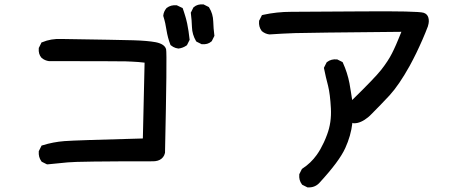

<svg xmlns="http://www.w3.org/2000/svg" viewBox="-20 -766 2040 863"><path d="M189 -28.3 169.4 -38.1 167.5 -39.1 166 -41Q159.2 -50.3 156.2 -61.5Q153.3 -72.8 154.3 -85V-86.9L155.3 -88.4L165 -107.9L167 -111.8L170.9 -112.8Q218.8 -127.9 270 -131.8Q319.8 -135.7 622.1 -143.6L629.9 -484.4Q615.2 -486.3 601.3 -487.3Q587.4 -488.3 573.2 -489Q559.1 -489.7 544.9 -490.2Q497.1 -491.2 201.2 -491.2H200.7H200.2Q181.6 -493.7 167.5 -505.4L167 -505.9L166.5 -506.3Q151.9 -522.9 154.3 -548.8V-550.8L155.3 -552.2L165 -571.8L166.5 -575.2L169.9 -576.2Q209 -592.8 256.3 -590.8Q385.3 -588.9 466.3 -587.4Q547.4 -585.9 579.6 -585Q611.8 -584 637 -581.8Q662.1 -579.6 680.2 -576.2Q720.7 -567.9 726.6 -544.4Q731.4 -525.4 721.7 -80.1V-78.6L721.2 -77.6Q720.2 -72.8 718 -68.1Q715.8 -63.5 712.9 -59.8Q710 -56.2 706.3 -53Q702.6 -49.8 698.2 -47.6Q693.8 -45.4 689 -43.9Q684.1 -42.5 678.5 -41.7Q672.9 -41 667 -41Q327.6 -41 283.7 -36.1Q239.3 -31.2 194.3 -27.3H191.4ZM781.2 -547.9Q774.9 -548.8 769.3 -550.5Q763.7 -552.2 758.5 -555.2Q753.4 -558.1 748.5 -562L746.6 -563.5L745.6 -565.9Q733.9 -596.2 728.5 -629.9Q726.1 -646 722.7 -661.6Q719.2 -677.2 714.4 -692.4L713.9 -694.3V-696.3Q714.8 -705.6 718.5 -713.9Q722.2 -722.2 728 -729L728.5 -730L729.5 -730.5Q748 -744.6 773.4 -742.2H774.9L776.9 -741.2L797.4 -731.4L800.8 -730L802.2 -726.1Q804.2 -720.7 805.9 -715.3Q807.6 -710 809.3 -704.6Q811 -699.2 812.7 -693.6Q814.5 -688 815.9 -682.6Q817.4 -677.2 818.6 -671.6Q819.8 -666 821.3 -660.2Q824.7 -643.6 827.4 -626Q830.1 -608.4 832 -589.8L832.5 -586.9L831.1 -584.5L821.3 -564.9L820.3 -563L818.4 -561.5Q802.2 -550.3 783.2 -547.9H782.2ZM884.3 -568.4 864.7 -578.1 862.3 -579.6 860.8 -582Q852.5 -596.2 847.9 -611.8Q843.3 -627.4 842.8 -644Q842.3 -659.7 841.1 -675Q839.8 -690.4 837.9 -706.1L837.4 -709L838.9 -711.4L848.6 -731L849.6 -732.9L851.1 -733.9Q867.7 -748.5 893.6 -746.1H895.5L897 -745.1L916.5 -735.4L918.9 -733.9L920.4 -731.4Q937.5 -704.1 938.5 -669.4Q939.5 -637.7 943.4 -607.9L943.8 -605L942.4 -602.1L932.6 -582.5L931.6 -580.6L930.2 -579.6Q913.6 -564.9 887.7 -567.4H885.7Z M1359.9 75.2 1340.3 65.4 1338.4 64.5 1336.9 62.5Q1322.8 43.9 1325.2 18.6V16.6L1326.2 15.1L1335.9 -4.4L1337.4 -6.8L1339.4 -8.3Q1377 -32.7 1403.3 -69.3Q1412.1 -81.5 1420.2 -95.7Q1428.2 -109.9 1435.8 -126.2Q1443.4 -142.6 1450.2 -161.1Q1470.7 -215.3 1467.3 -278.8Q1463.9 -343.3 1454.6 -380.4Q1444.3 -418.9 1436.5 -458L1436 -461.4L1437.5 -464.4L1447.3 -483.9L1448.2 -485.8L1450.2 -487.3Q1468.8 -501.5 1494.1 -499H1496.1L1497.6 -498L1517.1 -488.3L1520 -486.8L1521.5 -483.4Q1541.5 -439.5 1550.8 -391.6Q1554.2 -373 1557.1 -354Q1560.1 -335 1563 -316.4Q1663.6 -414.6 1693.4 -452.1Q1725.1 -492.7 1741.7 -525.9Q1745.6 -533.2 1750.2 -543.2Q1754.9 -553.2 1760.3 -565.4Q1765.6 -577.6 1771.5 -592Q1777.3 -606.4 1784.2 -623Q1361.3 -619.1 1305.7 -617.2Q1248.5 -615.2 1191.9 -611.3H1190.9H1190.4Q1171.9 -613.8 1157.7 -625.5L1156.7 -626L1156.2 -627Q1142.1 -645.5 1144.5 -670.9V-672.9L1145.5 -674.3L1155.3 -693.8L1157.2 -697.8L1162.1 -699.2Q1223.6 -712.9 1289.6 -712.9Q1354.5 -712.9 1606 -714.8Q1858.9 -716.8 1884.3 -708.5Q1900.9 -703.1 1905.5 -686.5Q1910.2 -669.9 1903.8 -649.9V-649.4V-648.9Q1897.9 -633.3 1891.6 -617.9Q1885.3 -602.5 1878.7 -587.4Q1872.1 -572.3 1865.2 -557.4Q1858.4 -542.5 1851.3 -527.8Q1844.2 -513.2 1836.7 -498.8Q1829.1 -484.4 1821.3 -469.7Q1773.4 -383.8 1731 -337.4Q1710 -314.9 1689.7 -293.9Q1669.4 -272.9 1649.9 -253.4Q1642.1 -245.1 1634.3 -238.8Q1626.5 -232.4 1618.4 -227.3Q1610.4 -222.2 1602.5 -218.8Q1594.7 -215.3 1586.9 -213.6Q1579.1 -211.9 1571.3 -211.9H1569.3L1567.9 -212.4L1564 -213.9Q1560.5 -184.1 1552.5 -156Q1544.4 -127.9 1532.2 -101.1Q1518.6 -70.8 1489.3 -31.5Q1460 7.8 1414.1 57.6Q1403.8 67.9 1391.1 72.5Q1378.4 77.1 1363.3 76.2H1361.8Z"/></svg>

Font: NaikaiFont
Style: Bold
Weight: 700
Version: Version 1.89